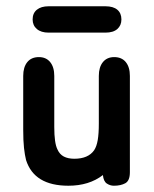

<svg xmlns="http://www.w3.org/2000/svg" viewBox="-20 -582 491 612"><path d="M308 -24Q310 -4 320.5 3Q331 10 343 10Q365 10 379.5 2Q394 -6 394 -33V-340Q394 -368 381 -384Q368 -400 344 -400Q321 -400 308 -384Q295 -368 295 -340V-188Q295 -156 291.5 -135.5Q288 -115 280 -103Q261 -76 217 -76Q197 -76 183.5 -83Q170 -90 163 -106Q153 -126 153 -177V-340Q153 -368 140 -384Q127 -400 104 -400Q80 -400 67 -384Q54 -368 54 -340V-169Q54 -133 56.5 -110.5Q59 -88 63 -72Q89 10 198 10Q264 10 308 -24ZM135 -562Q111 -562 97.5 -551Q84 -540 84 -520Q84 -501 97.5 -489.5Q111 -478 135 -478H316Q341 -478 354 -489.5Q367 -501 367 -520Q367 -540 354 -551Q341 -562 316 -562Z"/></svg>

Font: Beiruti SemiBold
Style: Regular
Weight: 600
Designer: Arlette Boutros
Foundry: Boutros
Version: Version 1.41